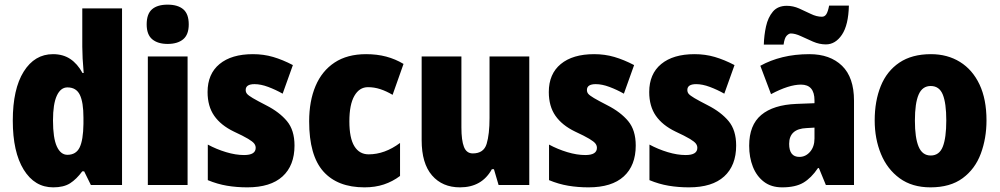

<svg xmlns="http://www.w3.org/2000/svg" viewBox="-20 -796 4300 826"><path d="M209 10Q129 10 82 -66Q35 -142 35 -277Q35 -413 82 -488Q129 -563 208 -563Q251 -563 282 -542.5Q313 -522 335 -482H340Q337 -515 335.5 -544.5Q334 -574 334 -595V-760H505V0H371L342 -59H334Q309 -25 281.5 -7.5Q254 10 209 10ZM270 -130Q307 -130 322.5 -161.5Q338 -193 339 -263V-290Q339 -356 323.5 -388Q308 -420 270 -420Q241 -420 224.5 -384.5Q208 -349 208 -278Q208 -202 224.5 -166Q241 -130 270 -130Z M701 -776Q745 -776 768.5 -756Q792 -736 792 -691Q792 -647 768 -627Q744 -607 701 -607Q659 -607 635 -627Q611 -647 611 -691Q611 -736 634 -756Q657 -776 701 -776ZM787 -553V0H616V-553Z M1247 -170Q1247 -84 1195.5 -37Q1144 10 1044 10Q998 10 956.5 3Q915 -4 874 -21V-174Q911 -154 952.5 -141.5Q994 -129 1030 -129Q1080 -129 1080 -160Q1080 -170 1073.5 -178.5Q1067 -187 1047 -199Q1027 -211 986 -230Q930 -257 901.5 -298Q873 -339 873 -400Q873 -478 924.5 -520.5Q976 -563 1068 -563Q1114 -563 1155 -551Q1196 -539 1240 -516L1196 -393Q1166 -410 1134 -422Q1102 -434 1075 -434Q1037 -434 1037 -409Q1037 -399 1043 -392Q1049 -385 1067.5 -374Q1086 -363 1125 -343Q1182 -314 1214.5 -275Q1247 -236 1247 -170Z M1548 10Q1432 10 1371 -58.5Q1310 -127 1310 -274Q1310 -361 1337.5 -426Q1365 -491 1419.5 -527Q1474 -563 1555 -563Q1602 -563 1641.5 -552.5Q1681 -542 1716 -521L1669 -388Q1642 -404 1616 -412.5Q1590 -421 1563 -421Q1526 -421 1504.5 -383.5Q1483 -346 1483 -274Q1483 -202 1504.5 -167Q1526 -132 1566 -132Q1635 -132 1701 -181V-39Q1669 -15 1631.5 -2.5Q1594 10 1548 10Z M2257 -553V0H2125L2105 -68H2096Q2053 10 1959 10Q1883 10 1838.5 -41.5Q1794 -93 1794 -193V-553H1965V-248Q1965 -192 1976 -164Q1987 -136 2014 -136Q2061 -136 2073.5 -177Q2086 -218 2086 -289V-553Z M2715 -170Q2715 -84 2663.5 -37Q2612 10 2512 10Q2466 10 2424.5 3Q2383 -4 2342 -21V-174Q2379 -154 2420.5 -141.5Q2462 -129 2498 -129Q2548 -129 2548 -160Q2548 -170 2541.5 -178.5Q2535 -187 2515 -199Q2495 -211 2454 -230Q2398 -257 2369.5 -298Q2341 -339 2341 -400Q2341 -478 2392.5 -520.5Q2444 -563 2536 -563Q2582 -563 2623 -551Q2664 -539 2708 -516L2664 -393Q2634 -410 2602 -422Q2570 -434 2543 -434Q2505 -434 2505 -409Q2505 -399 2511 -392Q2517 -385 2535.5 -374Q2554 -363 2593 -343Q2650 -314 2682.5 -275Q2715 -236 2715 -170Z M3147 -170Q3147 -84 3095.5 -37Q3044 10 2944 10Q2898 10 2856.5 3Q2815 -4 2774 -21V-174Q2811 -154 2852.5 -141.5Q2894 -129 2930 -129Q2980 -129 2980 -160Q2980 -170 2973.5 -178.5Q2967 -187 2947 -199Q2927 -211 2886 -230Q2830 -257 2801.5 -298Q2773 -339 2773 -400Q2773 -478 2824.5 -520.5Q2876 -563 2968 -563Q3014 -563 3055 -551Q3096 -539 3140 -516L3096 -393Q3066 -410 3034 -422Q3002 -434 2975 -434Q2937 -434 2937 -409Q2937 -399 2943 -392Q2949 -385 2967.5 -374Q2986 -363 3025 -343Q3082 -314 3114.5 -275Q3147 -236 3147 -170Z M3462 -563Q3551 -563 3602.5 -513Q3654 -463 3654 -363V0H3533L3503 -73H3499Q3470 -30 3436 -10Q3402 10 3345 10Q3298 10 3266.5 -14Q3235 -38 3219 -78.5Q3203 -119 3203 -169Q3203 -258 3255 -301.5Q3307 -345 3406 -349L3484 -352V-364Q3484 -432 3426 -432Q3374 -432 3297 -391L3251 -513Q3294 -537 3347 -550Q3400 -563 3462 -563ZM3450 -245Q3375 -242 3375 -177Q3375 -121 3419 -121Q3446 -121 3465 -143Q3484 -165 3484 -200V-247ZM3266 -604Q3267 -644 3275.5 -682.5Q3284 -721 3305 -746Q3326 -771 3365 -771Q3392 -771 3418 -759.5Q3444 -748 3468.5 -736Q3493 -724 3516 -724Q3528 -724 3535 -735Q3542 -746 3547 -772H3632Q3630 -688 3602 -646.5Q3574 -605 3533 -605Q3505 -605 3477.5 -617Q3450 -629 3425.5 -640.5Q3401 -652 3382 -652Q3374 -652 3364.5 -642.5Q3355 -633 3351 -604Z M4224 -278Q4224 -201 4199.5 -135Q4175 -69 4121.5 -29.5Q4068 10 3983 10Q3904 10 3850.5 -29Q3797 -68 3770 -133.5Q3743 -199 3743 -278Q3743 -361 3769 -425.5Q3795 -490 3849 -526.5Q3903 -563 3985 -563Q4056 -563 4110 -529.5Q4164 -496 4194 -432.5Q4224 -369 4224 -278ZM3916 -277Q3916 -203 3932 -165Q3948 -127 3984 -127Q4021 -127 4036 -165Q4051 -203 4051 -278Q4051 -352 4036 -389Q4021 -426 3984 -426Q3948 -426 3932 -389Q3916 -352 3916 -277Z"/></svg>

Font: Noto Sans Myanmar Condensed Black
Style: Regular
Weight: 900
Width: 3
Designer: Monotype Design Team
Foundry: Monotype Imaging Inc.
Version: Version 2.107; ttfautohint (v1.8.4.7-5d5b)